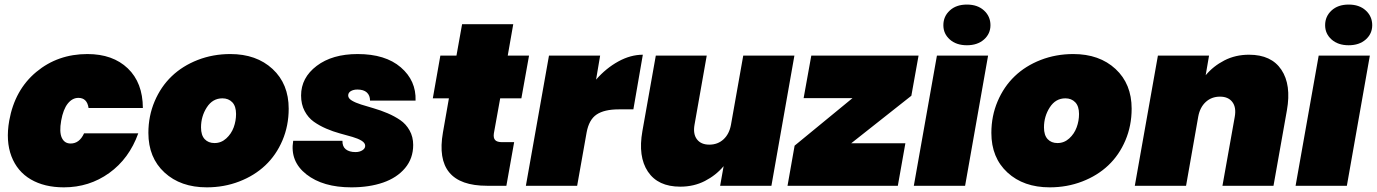

<svg xmlns="http://www.w3.org/2000/svg" viewBox="-20 -805 5966 832"><path d="M20 -282.2Q43.9 -415.5 137.2 -493.2Q230.5 -570.8 358.9 -570.8Q468.8 -570.8 533.7 -508.8Q598.6 -446.8 599.1 -336.9H363.8Q357.4 -380.9 319.8 -380.9Q293.5 -380.9 273.7 -356.2Q253.9 -331.5 245.1 -282.2Q236.3 -232.9 247.8 -208Q259.3 -183.1 286.1 -183.1Q324.2 -183.1 344.2 -227.1H579.1Q539.6 -117.2 453.1 -55.2Q366.7 6.8 256.8 6.8Q172.4 6.8 113.5 -27.6Q54.7 -62 29.5 -127.9Q4.4 -193.8 20 -282.2Z M1231 -334Q1231 -260.3 1203.9 -196.5Q1176.8 -132.8 1129.6 -88.4Q1082.5 -43.9 1016.8 -18.6Q951.2 6.8 876 6.8Q762.7 6.8 692.9 -57.4Q623 -121.6 623 -229Q623 -302.2 650.1 -366Q677.2 -429.7 724.1 -474.6Q771 -519.5 836.9 -545.2Q902.8 -570.8 978 -570.8Q1091.3 -570.8 1161.1 -506.1Q1231 -441.4 1231 -334ZM851.1 -252.9Q851.1 -219.2 866.9 -202.1Q882.8 -185.1 909.7 -185.1Q938.5 -185.1 960.4 -205.1Q982.4 -225.1 992.7 -253.2Q1002.9 -281.2 1002.9 -311Q1002.9 -344.7 986.6 -361.8Q970.2 -378.9 943.8 -378.9Q901.4 -378.9 876.2 -339.8Q851.1 -300.8 851.1 -252.9Z M1770.5 -176.8Q1770.5 -118.7 1735.4 -76.7Q1700.2 -34.7 1640.1 -13.9Q1580.1 6.8 1502.4 6.8Q1379.4 6.8 1307.6 -49.6Q1235.8 -106 1250.5 -194.8H1463.9Q1463.4 -169.9 1478.5 -158Q1493.7 -146 1520.5 -146Q1538.1 -146 1550.3 -153.8Q1562.5 -161.6 1562.5 -172.9Q1562.5 -185.5 1547.1 -195.1Q1531.7 -204.6 1507.3 -211.7Q1482.9 -218.8 1453.1 -226.8Q1423.3 -234.9 1393.8 -247.6Q1364.3 -260.3 1339.8 -277.6Q1315.4 -294.9 1300 -324Q1284.7 -353 1284.7 -391.1Q1284.7 -468.3 1352.3 -519.5Q1419.9 -570.8 1529.8 -570.8Q1649.9 -570.8 1716.8 -513.2Q1783.7 -455.6 1780.8 -369.1H1583.5Q1583.5 -391.6 1569.6 -404.3Q1555.7 -417 1528.8 -417Q1511.7 -417 1500.2 -410.2Q1488.8 -403.3 1488.8 -391.1Q1488.8 -378.9 1504.4 -369.4Q1520 -359.9 1544.7 -352.1Q1569.3 -344.2 1599.4 -335.7Q1629.4 -327.1 1659.7 -314.2Q1689.9 -301.3 1714.6 -284.4Q1739.3 -267.6 1754.9 -239.7Q1770.5 -211.9 1770.5 -176.8Z M1899.4 -231 1925.3 -378.9H1855.5L1888.2 -564H1958L1982.4 -700.2H2204.1L2180.2 -564H2272.5L2239.3 -378.9H2147.5L2120.1 -227.1Q2117.2 -207.5 2125.5 -198.2Q2133.8 -189 2155.3 -189H2208L2174.3 0H2090.3Q1858.9 0 1899.4 -231Z M2522 -231 2481 0H2258.8L2358.9 -564H2580.6L2563 -460Q2606 -509.3 2659.2 -538.6Q2712.4 -567.9 2765.6 -567.9L2724.6 -331.1H2661.6Q2598.6 -331.1 2565.4 -308.8Q2532.2 -286.6 2522 -231Z M3422.4 -564 3322.8 0H3100.6L3115.7 -85Q3082.5 -45.4 3034.7 -20.8Q2986.8 3.9 2927.7 3.9Q2831.1 3.9 2787.6 -61.3Q2744.1 -126.5 2763.7 -236.8L2821.8 -564H3042.5L2989.7 -265.1Q2982.4 -224.6 3000 -201.4Q3017.6 -178.2 3053.7 -178.2Q3090.3 -178.2 3115.2 -201.2Q3140.1 -224.1 3147.5 -264.2L3200.7 -564Z M3960.4 -564 3929.2 -390.1 3668.5 -184.1H3903.3L3870.6 0H3392.6L3423.3 -173.8L3674.3 -379.9H3462.4L3495.6 -564Z M3939.9 0 4040 -564H4261.7L4162.1 0ZM4067.9 -695.8Q4067.9 -733.9 4095.7 -759.5Q4123.5 -785.2 4169.9 -785.2Q4216.3 -785.2 4244.1 -759.5Q4272 -733.9 4272 -695.8Q4272 -658.7 4243.9 -633.8Q4215.8 -608.9 4169.9 -608.9Q4124 -608.9 4095.9 -633.8Q4067.9 -658.7 4067.9 -695.8Z M4883.8 -334Q4883.8 -260.3 4856.7 -196.5Q4829.6 -132.8 4782.5 -88.4Q4735.4 -43.9 4669.7 -18.6Q4604 6.8 4528.8 6.8Q4415.5 6.8 4345.7 -57.4Q4275.9 -121.6 4275.9 -229Q4275.9 -302.2 4303 -366Q4330.1 -429.7 4377 -474.6Q4423.8 -519.5 4489.7 -545.2Q4555.7 -570.8 4630.9 -570.8Q4744.1 -570.8 4814 -506.1Q4883.8 -441.4 4883.8 -334ZM4503.9 -252.9Q4503.9 -219.2 4519.8 -202.1Q4535.6 -185.1 4562.5 -185.1Q4591.3 -185.1 4613.3 -205.1Q4635.3 -225.1 4645.5 -253.2Q4655.8 -281.2 4655.8 -311Q4655.8 -344.7 4639.4 -361.8Q4623 -378.9 4596.7 -378.9Q4554.2 -378.9 4529.1 -339.8Q4503.9 -300.8 4503.9 -252.9Z M5277.3 0 5330.6 -298.8Q5337.9 -339.4 5320.3 -362.8Q5302.7 -386.2 5266.6 -386.2Q5230 -386.2 5204.8 -363Q5179.7 -339.8 5172.4 -299.8L5119.6 0H4897.5L4997.6 -564H5219.2L5204.6 -479Q5237.8 -518.6 5285.6 -543.2Q5333.5 -567.9 5392.6 -567.9Q5489.3 -567.9 5532.7 -502.7Q5576.2 -437.5 5556.6 -327.1L5498.5 0Z M5594.2 0 5694.3 -564H5916L5816.4 0ZM5722.2 -695.8Q5722.2 -733.9 5750 -759.5Q5777.8 -785.2 5824.2 -785.2Q5870.6 -785.2 5898.4 -759.5Q5926.3 -733.9 5926.3 -695.8Q5926.3 -658.7 5898.2 -633.8Q5870.1 -608.9 5824.2 -608.9Q5778.3 -608.9 5750.2 -633.8Q5722.2 -658.7 5722.2 -695.8Z"/></svg>

Font: SVN-Poppins Black
Style: Italic
Weight: 900
Italic angle: -10°
Designer: Ninad Kale (Devanagari), Jonny Pinhorn (Latin)
Foundry: Indian Type Foundry
Version: Version 3.002 2017